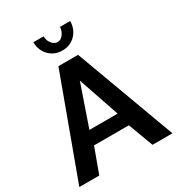

<svg xmlns="http://www.w3.org/2000/svg" viewBox="-211 -1049 1095 1184"><g transform="rotate(-30 336.5 -457.5)"><path d="M266 -710H406L668 0H526L460 -177H212L147 0H5ZM436 -274 336 -567 235 -274ZM337 -841Q359 -841 376 -862Q393 -883 396 -915H468Q468 -886 458 -861.5Q448 -837 430.5 -819Q413 -801 389.5 -791Q366 -781 337 -781Q308 -781 284.5 -791Q261 -801 243.5 -819Q226 -837 216 -861.5Q206 -886 206 -915H279Q279 -885 296.5 -863Q314 -841 337 -841Z"/></g></svg>

Font: Rising Sun
Style: Bold
Weight: 700
Designer: Matt McInerney, Pablo Impallari, Rodrigo Fuenzalida (Raleway font), Stephen Hutchings (Greek), Cristiano Sobral (main ch
Foundry: The Rising Sun Project Authors
Version: Version 4.327; ttfautohint (v1.8.4.7-5d5b-dirty)